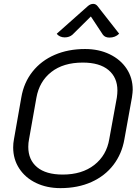

<svg xmlns="http://www.w3.org/2000/svg" viewBox="-20 -962 717 991"><path d="M48 -201Q48 -223 52 -243L90 -459Q103 -536 148 -592.5Q193 -649 262.5 -679Q332 -709 419 -709Q490 -709 546 -682Q602 -655 633.5 -607.5Q665 -560 665 -499Q665 -487 661 -459L622 -243Q609 -168 565.5 -111Q522 -54 452 -22.5Q382 9 292 9Q222 9 166.5 -17.5Q111 -44 79.5 -92Q48 -140 48 -201ZM544 -244 583 -458Q586 -478 586 -495Q586 -562 540 -600.5Q494 -639 407 -639Q307 -639 245 -590.5Q183 -542 168 -458L130 -244Q126 -225 126 -204Q126 -137 171.5 -99Q217 -61 304 -61Q403 -61 466.5 -110.5Q530 -160 544 -244ZM314 -769Q301 -769 290 -774Q279 -779 273 -788L434 -931Q447 -942 461 -942Q474 -942 483 -931L595 -788Q575 -768 545 -768Q522 -768 511 -783L449 -877L354 -783Q338 -769 314 -769Z"/></svg>

Font: K2D Light
Style: Italic
Weight: 300
Italic angle: -10°
Designer: Katatrad Aksorn Co.,Ltd.
Foundry: Cadson Demak Co.,Ltd.
Version: Version 1.000; ttfautohint (v1.6)